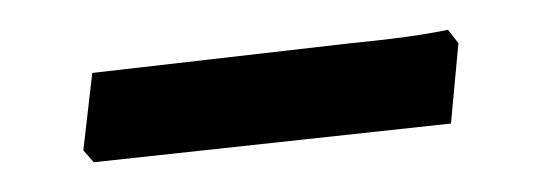

<svg xmlns="http://www.w3.org/2000/svg" viewBox="-20 -319 364 129"><path d="M43 -210 36 -218 42 -270 216 -290Q246 -293 261.5 -295.5Q277 -298 281 -299L288 -290L283 -236Z"/></svg>

Font: Sahitya
Style: Regular
Weight: 400
Designer: Juan Pablo del Peral
Foundry: Juan Pablo del Peral (http://www.huertatipografica.com)
Version: Version 1.001;PS 001.000;hotconv 1.0.70;makeotf.lib2.5.58329